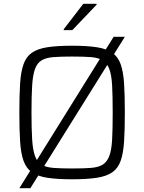

<svg xmlns="http://www.w3.org/2000/svg" viewBox="-20 -937 761 1012"><path d="M82 55 579 -743H638L140 55ZM360 8Q281 8 229.5 0Q178 -8 148 -29Q118 -50 104 -89.5Q90 -129 86 -191Q82 -253 82 -344Q82 -435 86 -497Q90 -559 104 -598.5Q118 -638 148 -659Q178 -680 229.5 -688Q281 -696 360 -696Q439 -696 490.5 -688Q542 -680 572 -659Q602 -638 616 -598.5Q630 -559 634 -497Q638 -435 638 -344Q638 -253 634 -191Q630 -129 616 -89.5Q602 -50 572 -29Q542 -8 490.5 0Q439 8 360 8ZM360 -49Q420 -49 459 -52Q498 -55 521 -69Q544 -83 556 -114.5Q568 -146 571 -201.5Q574 -257 574 -344Q574 -431 571 -486.5Q568 -542 556 -573.5Q544 -605 521 -619Q498 -633 459 -636Q420 -639 360 -639Q301 -639 262 -636Q223 -633 199.5 -619Q176 -605 164.5 -573.5Q153 -542 149.5 -486.5Q146 -431 146 -344Q146 -257 149.5 -201.5Q153 -146 164.5 -114.5Q176 -83 199.5 -69Q223 -55 262 -52Q301 -49 360 -49ZM316 -778V-783L419 -917H489V-912L361 -778Z"/></svg>

Font: Saira Thin Light
Style: Regular
Weight: 300
Version: Version 1.101